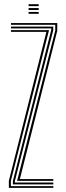

<svg xmlns="http://www.w3.org/2000/svg" viewBox="-20 -912 321 932"><path d="M63 -34.2 248.2 -764V-791.5H33.2V-800H258V-763L76.5 -42.8H238.8V-34.2ZM23 0V-34.2L205.2 -757.2H33.2V-765.8H218L32.8 -34V-8.5H238.8V0ZM42.5 -17V-33.5L228.8 -767V-774.2H33.2V-783H238.5V-765.2L52.2 -33V-25.8H238.8V-17ZM118.8 -882.2V-891.5H167.8V-882.2ZM118.8 -845V-854.2H167.8V-845ZM118.8 -863.5V-873H167.8V-863.5Z"/></svg>

Font: Big Shoulders Inline Text Thin ExtraLight
Style: Regular
Weight: 250
Version: Version 2.002